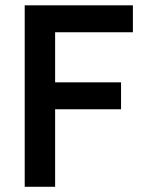

<svg xmlns="http://www.w3.org/2000/svg" viewBox="-20 -697 534 728"><path d="M73.7 -676.8H483.9V-574.7H189V-384.8H439V-282.7H189V11.2H73.7Z"/></svg>

Font: Pyidaungsu Book
Style: Bold
Weight: 700
Designer: Sun Tun
Foundry: MCF
Version: Version 1.008;February 27, 2020;FontCreator 11.0.0.2408 32-b